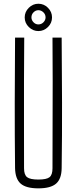

<svg xmlns="http://www.w3.org/2000/svg" viewBox="-20 -1001 410 1026"><path d="M185 5.5Q119 5.5 90.2 -20Q61.5 -45.5 60.5 -103Q58.5 -280 58.8 -451.8Q59 -623.5 60.5 -800H109.5Q108.5 -682 108.2 -566.2Q108 -450.5 108.2 -335Q108.5 -219.5 108.5 -101.5Q108.5 -67 124.8 -54.2Q141 -41.5 185 -41.5Q229 -41.5 244.8 -54.2Q260.5 -67 260.5 -101.5Q260.5 -219.5 261 -335Q261.5 -450.5 261.5 -566.2Q261.5 -682 260.5 -800H309.5Q311 -623.5 311.5 -451.8Q312 -280 309.5 -103Q309 -45.5 280 -20Q251 5.5 185 5.5ZM185 -835Q156 -835 134 -856.5Q112 -878 112 -908Q112 -937.5 133.8 -959.2Q155.5 -981 185 -981Q215 -981 236.5 -959.2Q258 -937.5 258 -908Q258 -878 236.2 -856.5Q214.5 -835 185 -835ZM185 -870.5Q201 -870.5 212.2 -882Q223.5 -893.5 223.5 -908Q223.5 -924 211.8 -935.2Q200 -946.5 185 -946.5Q170.5 -946.5 159.2 -935.2Q148 -924 148 -908Q148 -893.5 159 -882Q170 -870.5 185 -870.5Z"/></svg>

Font: Big Shoulders Text ExtraLight
Style: Regular
Weight: 250
Version: Version 2.002